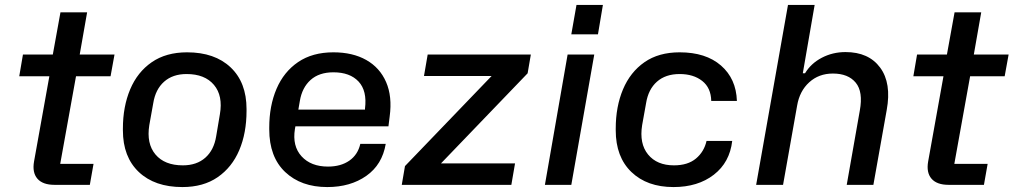

<svg xmlns="http://www.w3.org/2000/svg" viewBox="-20 -749 4107 778"><path d="M201 0Q153 0 131.5 -25Q110 -50 118 -95L180 -440H58L73 -528H194L225 -699H333L303 -528H444L428 -440H288L224 -85H359L344 0Z M719 9Q607 9 542.5 -52Q478 -113 478 -221V-228Q478 -317 507.5 -387Q537 -457 595 -497Q653 -537 738 -537Q850 -537 914.5 -476Q979 -415 979 -307V-300Q979 -210 949.5 -140.5Q920 -71 862 -31Q804 9 719 9ZM721 -79Q777 -79 812 -110Q847 -141 856 -197L871 -286Q884 -361 847 -405Q810 -449 736 -449Q680 -449 645 -418Q610 -387 601 -331L585 -242Q573 -167 610 -123Q647 -79 721 -79Z M1306 9Q1200 9 1135.5 -52Q1071 -113 1071 -225V-232Q1071 -320 1100.5 -389Q1130 -458 1188 -497.5Q1246 -537 1331 -537Q1409 -537 1464 -506Q1519 -475 1544.5 -416.5Q1570 -358 1559 -277L1554 -237H1177Q1176 -234 1176 -231.5Q1176 -229 1175 -226Q1164 -157 1202 -115.5Q1240 -74 1309 -74Q1361 -74 1395.5 -98Q1430 -122 1440 -166H1543Q1529 -82 1464.5 -36.5Q1400 9 1306 9ZM1195 -340 1189 -305H1459V-309Q1468 -381 1433 -418.5Q1398 -456 1331 -456Q1273 -456 1238.5 -425Q1204 -394 1195 -340Z M1608 0 1621 -76 1972 -441H1698L1713 -528H2131L2118 -452L1767 -87H2067L2052 0Z M2188 0 2280 -528H2388L2295 0ZM2295 -610 2316 -729H2423L2403 -610Z M2709 9Q2602 9 2538.5 -52Q2475 -113 2475 -221V-228Q2475 -317 2504.5 -387Q2534 -457 2591.5 -497Q2649 -537 2734 -537Q2840 -537 2901.5 -483.5Q2963 -430 2966 -340H2862Q2861 -393 2825.5 -421Q2790 -449 2734 -449Q2677 -449 2642 -418Q2607 -387 2598 -331L2582 -242Q2570 -167 2606 -123Q2642 -79 2711 -79Q2767 -79 2800 -106.5Q2833 -134 2843 -178H2947Q2937 -91 2872.5 -41Q2808 9 2709 9Z M3044 0 3173 -729H3281L3233 -452H3242Q3266 -492 3310 -515Q3354 -538 3406 -538Q3500 -538 3546.5 -475Q3593 -412 3573 -303L3519 0H3411L3464 -301Q3478 -377 3447.5 -414Q3417 -451 3355 -451Q3298 -451 3259 -415.5Q3220 -380 3210 -321L3153 0Z M3824 0Q3776 0 3754.5 -25Q3733 -50 3741 -95L3803 -440H3681L3696 -528H3817L3848 -699H3956L3926 -528H4067L4051 -440H3911L3847 -85H3982L3967 0Z"/></svg>

Font: Hubot Sans Medium
Style: Italic
Weight: 500
Italic angle: -10°
Designer: Deni Anggara
Foundry: GitHub
Version: Version 1.001; ttfautohint (v1.8.4.7-5d5b);gftools[0.9.31]